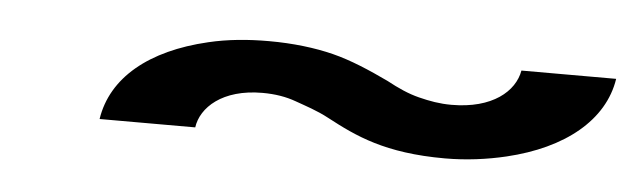

<svg xmlns="http://www.w3.org/2000/svg" viewBox="-25 -372 699 210"><g transform="rotate(5 324.0 -266.5)"><path d="M87 -221H192C195 -243 218 -265 262 -265C276 -265 288 -263 299 -259C310 -255 323 -251 336 -244C368 -227 401 -211 467 -211C490 -211 513 -214 534 -219C597 -234 639 -268 646 -314H542C538 -291 514 -270 469 -270C456 -270 445 -272 433 -275C421 -278 410 -283 397 -290C376 -300 355 -309 335 -314C315 -319 291 -322 264 -322C241 -322 219 -320 198 -315C134 -300 94 -267 87 -221Z"/></g></svg>

Font: Aerodynamic
Style: Obl
Weight: 500
Designer: Google
Version: Version 2.000980; 2014